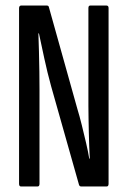

<svg xmlns="http://www.w3.org/2000/svg" viewBox="-20 -675 462 695"><path d="M56 0Q49 0 49 -10V-645Q49 -655 57 -655H149Q156 -655 157 -649L260 -281Q268 -255 276 -222.5Q284 -190 291.5 -158Q299 -126 303 -101H305Q304 -121 303 -145.5Q302 -170 301.5 -196Q301 -222 300.5 -247Q300 -272 300 -292V-646Q300 -655 307 -655H365Q373 -655 373 -646V-10Q373 0 366 0H274Q268 0 266 -6L165 -363Q151 -414 140.5 -463Q130 -512 121 -554H119Q120 -525 121 -488.5Q122 -452 122.5 -415.5Q123 -379 123 -350V-10Q123 0 116 0Z"/></svg>

Font: Sofia Sans Extra Condensed Medium
Style: Regular
Weight: 500
Version: Version 4.100